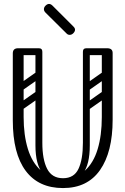

<svg xmlns="http://www.w3.org/2000/svg" viewBox="-20 -945 637 975"><path d="M300 10Q176 10 110.5 -77.5Q45 -165 45 -334V-674Q45 -700 72 -700Q100 -700 100 -676V-351Q100 -259 121.5 -189Q143 -119 187.5 -79.5Q232 -40 300 -40Q368 -40 411.5 -79Q455 -118 476 -188Q497 -258 497 -350V-674Q497 -700 524 -700Q552 -700 552 -676V-337Q552 -173 488 -81.5Q424 10 300 10ZM300 -40Q356 -40 378.5 -87.5Q401 -135 401 -220V-315H436V-207Q436 -110 402 -65.5Q368 -21 289 -21ZM300 -40 311 -21Q232 -21 196 -65.5Q160 -110 160 -207V-315H195V-220Q195 -135 219.5 -87.5Q244 -40 300 -40ZM56 -682Q56 -700 74 -700H177Q195 -700 195 -682Q195 -665 176 -665H73Q56 -665 56 -682ZM177 -554Q160 -554 160 -571V-681Q160 -698 177 -698Q195 -698 195 -682V-572Q195 -554 177 -554ZM542 -682Q542 -665 525 -665H420Q401 -665 401 -682Q401 -700 419 -700H524Q542 -700 542 -682ZM419 -554Q401 -554 401 -572V-682Q401 -698 419 -698Q436 -698 436 -681V-571Q436 -554 419 -554ZM189 -478Q194 -471 192.5 -464Q191 -457 186 -453L92 -387Q79 -378 69 -391Q58 -407 72 -416L166 -482Q179 -491 189 -478ZM189 -576Q194 -569 192.5 -562Q191 -555 186 -551L92 -485Q79 -476 69 -489Q58 -505 72 -514L166 -580Q179 -589 189 -576ZM82 -280Q64 -280 64 -298V-630Q64 -646 82 -646Q99 -646 99 -629V-297Q99 -280 82 -280ZM178 -280Q160 -280 160 -298V-630Q160 -646 178 -646Q195 -646 195 -629V-297Q195 -280 178 -280ZM526 -478Q531 -471 529.5 -464Q528 -457 523 -453L429 -387Q416 -378 406 -391Q395 -407 409 -416L503 -482Q516 -491 526 -478ZM526 -576Q531 -569 529.5 -562Q528 -555 523 -551L429 -485Q416 -476 406 -489Q395 -505 409 -514L503 -580Q516 -589 526 -576ZM419 -280Q401 -280 401 -298V-630Q401 -646 419 -646Q436 -646 436 -629V-297Q436 -280 419 -280ZM515 -280Q497 -280 497 -298V-630Q497 -646 515 -646Q532 -646 532 -629V-297Q532 -280 515 -280ZM319 -774 212 -880Q203 -889 203 -898Q203 -908 211 -916Q220 -925 229 -925Q238 -925 247 -916L354 -809Q361 -802 361 -794Q361 -785 352 -776Q344 -768 334 -768Q325 -768 319 -774Z"/></svg>

Font: Nsibidi Libre Uzo
Style: Regular
Weight: 400
Designer: Oluwaseun Badejo
Version: Version 1.021